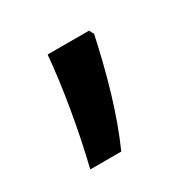

<svg xmlns="http://www.w3.org/2000/svg" viewBox="-73 -197 404 402"><g transform="rotate(-30 128.5 4.5)"><path d="M41 131H116C148 59 171 -23 190 -111L184 -122H84C78 -50 61 51 41 131Z"/></g></svg>

Font: Noto Sans Devanagari UI ExtraCondensed Medium
Style: Regular
Weight: 500
Width: 2
Designer: Jelle Bosma - Monotype Design Team
Foundry: Monotype Imaging Inc.
Version: Version 2.003